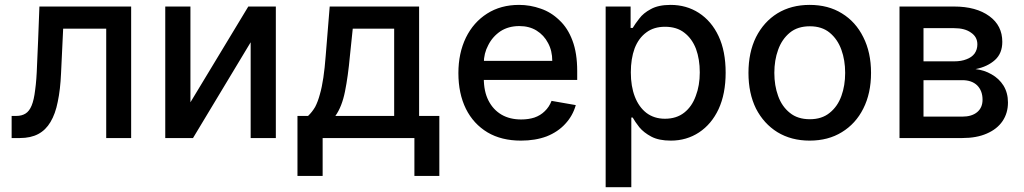

<svg xmlns="http://www.w3.org/2000/svg" viewBox="-20 -573 4249 797"><path d="M28.3 0Q28.3 -23.4 28.3 -91.8Q33.2 -91.8 47.9 -91.8Q70.3 -91.8 85.9 -101.6Q101.6 -111.3 111.3 -134.8Q121.1 -158.2 126 -200.2Q131.8 -241.2 133.8 -303.7Q137.7 -384.8 143.6 -545.9Q239.3 -545.9 524.4 -545.9Q524.4 -409.2 524.4 0Q498 0 420.9 0Q420.9 -113.3 420.9 -454.1Q376 -454.1 242.2 -454.1Q240.2 -407.2 233.4 -268.6Q230.5 -201.2 219.7 -150.4Q210 -100.6 189.5 -66.4Q169.9 -33.2 138.7 -16.6Q107.4 0 62.5 0Q50.8 0 28.3 0Z M770.5 -148.4Q830.1 -248 1010.7 -545.9Q1039.1 -545.9 1125 -545.9Q1125 -409.2 1125 0Q1098.6 0 1020.5 0Q1020.5 -99.6 1020.5 -397.5Q960.9 -297.9 781.2 0Q752.9 0 666 0Q666 -136.7 666 -545.9Q692.4 -545.9 770.5 -545.9Q770.5 -446.3 770.5 -148.4Z M1214.8 157.2Q1214.8 94.7 1214.8 -91.8Q1225.6 -91.8 1258.8 -91.8Q1275.4 -107.4 1288.1 -128.9Q1299.8 -151.4 1307.6 -180.7Q1316.4 -210.9 1322.3 -251Q1328.1 -290 1332 -341.8Q1337.9 -410.2 1348.6 -545.9Q1441.4 -545.9 1719.7 -545.9Q1719.7 -431.6 1719.7 -91.8Q1740.2 -91.8 1803.7 -91.8Q1803.7 -29.3 1803.7 157.2Q1777.3 157.2 1700.2 157.2Q1700.2 118.2 1700.2 0Q1604.5 0 1319.3 0Q1319.3 39.1 1319.3 157.2Q1293 157.2 1214.8 157.2ZM1372.1 -91.8Q1433.6 -91.8 1616.2 -91.8Q1616.2 -182.6 1616.2 -454.1Q1573.2 -454.1 1444.3 -454.1Q1441.4 -426.8 1432.6 -341.8Q1424.8 -255.9 1412.1 -193.4Q1399.4 -129.9 1372.1 -91.8Z M2142.6 10.7Q2061.5 10.7 2003.9 -23.4Q1945.3 -58.6 1914.1 -121.1Q1882.8 -184.6 1882.8 -269.5Q1882.8 -352.5 1914.1 -417Q1945.3 -480.5 2002 -516.6Q2058.6 -552.7 2134.8 -552.7Q2180.7 -552.7 2224.6 -537.1Q2267.6 -522.5 2301.8 -489.3Q2336.9 -457 2356.4 -404.3Q2376 -352.5 2376 -278.3Q2376 -265.6 2376 -241.2Q2267.6 -241.2 1942.4 -241.2Q1942.4 -260.7 1942.4 -320.3Q2025.4 -320.3 2272.5 -320.3Q2272.5 -362.3 2254.9 -394.5Q2238.3 -426.8 2207 -446.3Q2176.8 -464.8 2135.7 -464.8Q2090.8 -464.8 2057.6 -443.4Q2024.4 -420.9 2006.8 -385.7Q1988.3 -351.6 1988.3 -310.5Q1988.3 -290 1988.3 -248Q1988.3 -193.4 2007.8 -155.3Q2027.3 -117.2 2062.5 -96.7Q2096.7 -77.1 2143.6 -77.1Q2173.8 -77.1 2198.2 -85Q2223.6 -93.8 2241.2 -111.3Q2259.8 -128.9 2269.5 -154.3Q2302.7 -148.4 2370.1 -136.7Q2357.4 -91.8 2326.2 -58.6Q2295.9 -25.4 2249 -6.8Q2202.1 10.7 2142.6 10.7Z M2494.1 204.1Q2494.1 16.6 2494.1 -545.9Q2520.5 -545.9 2597.7 -545.9Q2597.7 -523.4 2597.7 -457Q2600.6 -457 2606.4 -457Q2616.2 -473.6 2633.8 -496.1Q2650.4 -518.6 2681.6 -535.2Q2712.9 -552.7 2763.7 -552.7Q2829.1 -552.7 2880.9 -519.5Q2933.6 -485.4 2962.9 -422.9Q2992.2 -360.4 2992.2 -271.5Q2992.2 -183.6 2962.9 -120.1Q2933.6 -57.6 2881.8 -23.4Q2830.1 10.7 2764.6 10.7Q2714.8 10.7 2683.6 -5.9Q2652.3 -22.5 2633.8 -44.9Q2616.2 -67.4 2606.4 -85Q2604.5 -85 2600.6 -85Q2600.6 -12.7 2600.6 204.1Q2574.2 204.1 2494.1 204.1ZM2598.6 -272.5Q2598.6 -214.8 2615.2 -171.9Q2631.8 -128.9 2663.1 -104.5Q2695.3 -80.1 2740.2 -80.1Q2788.1 -80.1 2820.3 -105.5Q2852.5 -130.9 2868.2 -174.8Q2884.8 -217.8 2884.8 -272.5Q2884.8 -327.1 2869.1 -370.1Q2852.5 -413.1 2820.3 -437.5Q2789.1 -461.9 2740.2 -461.9Q2694.3 -461.9 2663.1 -438.5Q2630.9 -415 2614.3 -372.1Q2598.6 -329.1 2598.6 -272.5Z M3340.8 10.7Q3264.6 10.7 3207 -24.4Q3150.4 -59.6 3118.2 -122.1Q3086.9 -185.5 3086.9 -270.5Q3086.9 -355.5 3118.2 -418.9Q3150.4 -482.4 3207 -517.6Q3264.6 -552.7 3340.8 -552.7Q3418 -552.7 3474.6 -517.6Q3532.2 -482.4 3563.5 -418.9Q3595.7 -355.5 3595.7 -270.5Q3595.7 -185.5 3563.5 -122.1Q3532.2 -59.6 3474.6 -24.4Q3418 10.7 3340.8 10.7ZM3341.8 -78.1Q3391.6 -78.1 3423.8 -104.5Q3457 -130.9 3472.7 -174.8Q3488.3 -217.8 3488.3 -270.5Q3488.3 -323.2 3472.7 -366.2Q3457 -410.2 3423.8 -437.5Q3391.6 -463.9 3341.8 -463.9Q3291 -463.9 3258.8 -437.5Q3225.6 -410.2 3210 -366.2Q3194.3 -323.2 3194.3 -270.5Q3194.3 -217.8 3210 -174.8Q3225.6 -130.9 3258.8 -104.5Q3291 -78.1 3341.8 -78.1Z M3713.9 0Q3713.9 -136.7 3713.9 -545.9Q3770.5 -545.9 3940.4 -545.9Q4032.2 -545.9 4086.9 -505.9Q4140.6 -466.8 4140.6 -399.4Q4140.6 -351.6 4110.4 -324.2Q4079.1 -295.9 4029.3 -286.1Q4065.4 -282.2 4095.7 -264.6Q4127 -247.1 4145.5 -217.8Q4164.1 -187.5 4164.1 -147.5Q4164.1 -103.5 4141.6 -70.3Q4119.1 -37.1 4076.2 -18.6Q4034.2 0 3974.6 0Q3887.7 0 3713.9 0ZM3813.5 -88.9Q3853.5 -88.9 3974.6 -88.9Q4013.7 -88.9 4036.1 -107.4Q4058.6 -126 4058.6 -159.2Q4058.6 -196.3 4036.1 -218.8Q4013.7 -240.2 3974.6 -240.2Q3920.9 -240.2 3813.5 -240.2Q3813.5 -202.1 3813.5 -88.9ZM3813.5 -318.4Q3845.7 -318.4 3941.4 -318.4Q3970.7 -318.4 3992.2 -327.1Q4013.7 -335 4025.4 -350.6Q4037.1 -367.2 4037.1 -388.7Q4037.1 -419.9 4010.7 -437.5Q3985.4 -456.1 3940.4 -456.1Q3898.4 -456.1 3813.5 -456.1Q3813.5 -420.9 3813.5 -318.4Z"/></svg>

Font: DeepSea
Style: Medium
Weight: 500
Designer: Stem
Version: Version 3.019;git-0a5106e0b